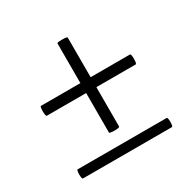

<svg xmlns="http://www.w3.org/2000/svg" viewBox="-106 -521 610 618"><g transform="rotate(-30 199.0 -211.5)"><path d="M34 -1Q31 -1 30 -9.5Q29 -18 30 -26.5Q31 -35 33 -35H364Q367 -35 368 -26.5Q369 -18 368 -9.5Q367 -1 364 -1ZM34 -234Q31 -234 30 -243.5Q29 -253 30 -262Q31 -271 33 -271H364Q367 -271 368 -262Q369 -253 368 -243.5Q367 -234 364 -234ZM218 -88Q218 -85 208.5 -84Q199 -83 189.5 -84Q180 -85 180 -87V-418Q180 -421 189.5 -421.5Q199 -422 208.5 -421.5Q218 -421 218 -418Z"/></g></svg>

Font: Cormorant Light
Style: Regular
Weight: 300
Designer: Christian Thalmann (Catharsis Fonts)
Foundry: Catharsis Fonts
Version: Version 4.000